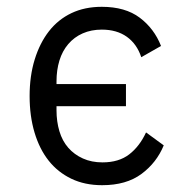

<svg xmlns="http://www.w3.org/2000/svg" viewBox="-20 -532 568 564"><path d="M280 12Q229 12 189.5 -7Q150 -26 123 -60Q96 -94 81.5 -142.5Q67 -191 67 -250Q67 -309 82 -357.5Q97 -406 124 -440.5Q151 -475 190 -493.5Q229 -512 279 -512Q348 -512 390.5 -480Q433 -448 453 -397L395 -364Q382 -403 352.5 -424Q323 -445 279 -445Q248 -445 223 -434Q198 -423 180.5 -402.5Q163 -382 154.5 -354Q146 -326 146 -293V-285H350V-220H146V-208Q146 -175 154.5 -146.5Q163 -118 180.5 -98Q198 -78 223.5 -66.5Q249 -55 281 -55Q329 -55 359.5 -78.5Q390 -102 409 -143L461 -105Q440 -54 395.5 -21Q351 12 280 12Z"/></svg>

Font: PlemolJP
Style: Regular
Weight: 400
Monospace: yes
Version: v2.0.4; ttfautohint (v1.8.4.7-5d5b-dirty) -l 6 -r 45 -G 200 